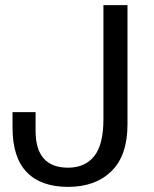

<svg xmlns="http://www.w3.org/2000/svg" viewBox="-20 -720 601 750"><path d="M246 10Q140 10 84.5 -47.5Q29 -105 29 -221V-282H119V-209Q119 -65 246 -65Q312 -65 348 -110Q384 -155 384 -254V-700H478V-234Q478 -113 415.5 -51.5Q353 10 246 10Z"/></svg>

Font: Hedvig Letters Sans
Style: Regular
Weight: 400
Designer: Alexander Örn & Tor Weibull
Foundry: Kanon Foundry
Version: Version 1.000; ttfautohint (v1.8.4.7-5d5b)